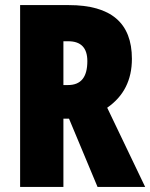

<svg xmlns="http://www.w3.org/2000/svg" viewBox="-20 -734 590 754"><path d="M250 -714H59V0H229V-268H251L363 0H550L401 -311C466 -356 498 -420 498 -503C498 -644 416 -714 250 -714ZM248 -572C298 -572 323 -546 323 -494C323 -431 298 -400 247 -400H229V-572Z"/></svg>

Font: Noto Sans Arabic UI XCn Bk
Style: Regular
Weight: 900
Width: 2
Designer: Monotype Design Team, Nadine Chahine and Nizar Qandah
Foundry: Monotype Imaging Inc.
Version: Version 2.010